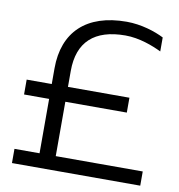

<svg xmlns="http://www.w3.org/2000/svg" viewBox="-80 -779 796 852"><g transform="rotate(10 318.5 -353.0)"><path d="M30 0H608V-64H216V-309H493V-376H216V-448C216 -579 289 -645 428 -645C491 -645 553 -621 592 -602V-665C553 -685 489 -706 423 -706C241 -706 143 -610 143 -447V-376H30V-309H143V-64H30Z"/></g></svg>

Font: Chess Sans
Style: Regular
Weight: 400
Designer: Wolf Bōese
Foundry: Wolf Bōese
Version: Version 7.223;Glyphs 3.3 (3306)